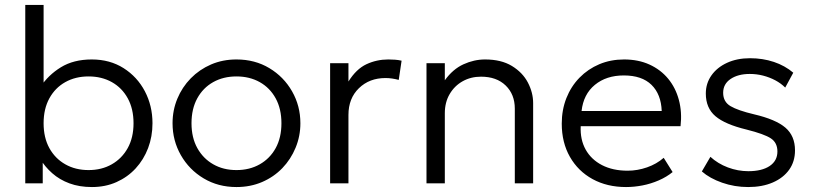

<svg xmlns="http://www.w3.org/2000/svg" viewBox="-20 -740 3283 775"><path d="M351 15Q300.5 15 260.5 0.2Q220.5 -14.5 190.8 -40.8Q161 -67 141 -100.5L152.5 -116.5V0H82V-720H156V-371.5L142.5 -388Q174.5 -437 225.8 -468.5Q277 -500 350.5 -500Q423.5 -500 478.8 -465Q534 -430 564.8 -371.5Q595.5 -313 595.5 -242.5Q595.5 -189 577.8 -142.2Q560 -95.5 527.5 -60.2Q495 -25 450.2 -5Q405.5 15 351 15ZM337.5 -53.5Q390.5 -53.5 431.2 -76.8Q472 -100 495.5 -142.2Q519 -184.5 519 -242.5Q519 -300.5 495.8 -343Q472.5 -385.5 431.5 -408.5Q390.5 -431.5 337.5 -431.5Q284.5 -431.5 243.5 -408.5Q202.5 -385.5 179.2 -343Q156 -300.5 156 -242.5Q156 -184.5 179.2 -142.2Q202.5 -100 243.5 -76.8Q284.5 -53.5 337.5 -53.5Z M934.5 15Q860.5 15 802 -20Q743.5 -55 710 -113.8Q676.5 -172.5 676.5 -242.5Q676.5 -295 695.8 -341.5Q715 -388 750 -423.8Q785 -459.5 832 -479.8Q879 -500 934.5 -500Q1009 -500 1067.2 -465Q1125.5 -430 1159 -371.2Q1192.5 -312.5 1192.5 -242.5Q1192.5 -190.5 1173.2 -143.8Q1154 -97 1119.5 -61.2Q1085 -25.5 1037.8 -5.2Q990.5 15 934.5 15ZM934.5 -53.5Q987.5 -53.5 1028.5 -76.8Q1069.5 -100 1092.8 -142.2Q1116 -184.5 1116 -242.5Q1116 -300.5 1092.8 -343Q1069.5 -385.5 1028.5 -408.5Q987.5 -431.5 934.5 -431.5Q881.5 -431.5 840.5 -408.5Q799.5 -385.5 776.2 -343Q753 -300.5 753 -242.5Q753 -184.5 776.5 -142.2Q800 -100 840.8 -76.8Q881.5 -53.5 934.5 -53.5Z M1312.5 0V-485H1386.5V-411Q1418 -461.5 1459.2 -480.8Q1500.5 -500 1547.5 -500Q1561 -500 1574.8 -499Q1588.5 -498 1601 -495L1589.5 -417.5Q1576 -421 1562.8 -423Q1549.5 -425 1536 -425Q1471 -425 1428.8 -384Q1386.5 -343 1386.5 -276V0Z M1701.5 0V-485H1775.5V-416Q1808 -461 1850.8 -480.5Q1893.5 -500 1938 -500Q2003 -500 2046.2 -473.8Q2089.5 -447.5 2110.8 -406.8Q2132 -366 2132 -324V0H2058V-301.5Q2058 -359 2021.2 -394.8Q1984.5 -430.5 1921.5 -430.5Q1880.5 -430.5 1847.5 -412Q1814.5 -393.5 1795 -360.2Q1775.5 -327 1775.5 -283V0Z M2507 15Q2430.5 15 2372 -17Q2313.5 -49 2280.5 -106.8Q2247.5 -164.5 2247.5 -241Q2247.5 -296.5 2266.2 -344Q2285 -391.5 2319.2 -426.5Q2353.5 -461.5 2399.2 -480.8Q2445 -500 2499 -500Q2556.5 -500 2601.5 -479.5Q2646.5 -459 2676.8 -422.5Q2707 -386 2720.2 -336.8Q2733.5 -287.5 2727 -230.5H2324Q2321.5 -176.5 2344 -136.2Q2366.5 -96 2410 -73.5Q2453.5 -51 2513.5 -51Q2553 -51 2591.8 -64.5Q2630.5 -78 2659 -103L2695 -45.5Q2670.5 -25.5 2638.8 -11.8Q2607 2 2573.2 8.5Q2539.5 15 2507 15ZM2327.5 -292H2651Q2648.5 -359.5 2609.8 -397.5Q2571 -435.5 2498 -435.5Q2427.5 -435.5 2381.2 -397.5Q2335 -359.5 2327.5 -292Z M3000 15Q2945 15 2895 -2.5Q2845 -20 2813 -48L2847.5 -107Q2877.5 -79.5 2918 -64.2Q2958.5 -49 3000.5 -49Q3055.5 -49 3086.8 -70Q3118 -91 3118 -128.5Q3118 -164 3091.5 -181.5Q3065 -199 2993.5 -217Q2906.5 -238 2867.8 -271Q2829 -304 2829 -362.5Q2829 -403.5 2851.8 -435.8Q2874.5 -468 2914.8 -486.5Q2955 -505 3007.5 -505Q3059 -505 3103.8 -490Q3148.5 -475 3182 -446.5L3149.5 -386.5Q3132.5 -403.5 3109.5 -415.8Q3086.5 -428 3060.2 -434.8Q3034 -441.5 3006.5 -441.5Q2959 -441.5 2929 -421.2Q2899 -401 2899 -365.5Q2899 -329 2928.8 -311.5Q2958.5 -294 3024 -278.5Q3111.5 -258 3150.2 -224.8Q3189 -191.5 3189 -133Q3189 -88 3165.5 -55Q3142 -22 3099.5 -3.5Q3057 15 3000 15Z"/></svg>

Font: Geologica Cursive ExtraLight
Style: Regular
Weight: 250
Designer: Sindre Bremnes, Frode Helland
Foundry: Monokrom Skriftforlag AS
Version: Version 1.010;gftools[0.9.28]